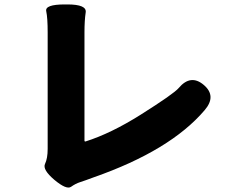

<svg xmlns="http://www.w3.org/2000/svg" viewBox="-20 -790 1040 866"><path d="M225 21Q171 -25 183 -50.5Q195 -76 195 -118V-644Q195 -709 188.5 -739.5Q182 -770 272 -770H284Q372 -770 366.5 -734Q361 -698 361 -644V-156Q361 -151 366 -152Q480 -188 615 -273Q764 -367 786 -393Q840 -457 899 -407Q958 -357 903 -293Q748 -111 402 10Q362 25 341.5 31.5Q321 38 300.5 52.5Q280 67 225 21Z"/></svg>

Font: Resource Han Rounded JP Heavy
Style: Regular
Weight: 900
Designer: Cyano Hao (round all glyphs); Ryoko NISHIZUKA 西塚涼子 (kana, bopomofo & ideographs); Paul D. Hunt (Latin, Greek & Cyrillic)
Foundry: Cyano Hao
Version: 0.990